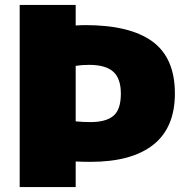

<svg xmlns="http://www.w3.org/2000/svg" viewBox="-20 -760 770 780"><path d="M60 0V-740H287.5V-656.5Q296.5 -657 306.8 -657.5Q317 -658 326 -658Q508.5 -658 599.5 -591.2Q690.5 -524.5 690.5 -380Q690.5 -241.5 602.8 -172Q515 -102.5 347.5 -102.5Q315 -102.5 287.5 -104V0ZM347.5 -264Q410.5 -264 440.8 -289.5Q471 -315 471 -379.5Q471 -441 440 -468.8Q409 -496.5 342 -496.5Q311 -496.5 287.5 -492.5V-267Q303 -265.5 316.8 -264.8Q330.5 -264 347.5 -264Z"/></svg>

Font: Encode Sans SmExp Black
Style: Regular
Weight: 900
Width: 6
Designer: Multiple Designers
Foundry: Impallari Type
Version: Version 3.002; ttfautohint (v1.8.3) -l 8 -r 50 -G 200 -x 14 